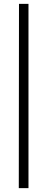

<svg xmlns="http://www.w3.org/2000/svg" viewBox="-20 -830 244 991"><path d="M77 141 78 -810H127V141Z"/></svg>

Font: Oswald ExtraLight
Style: Regular
Weight: 250
Designer: Vernon Adams
Foundry: Vernon Adams
Version: Version 4.100; ttfautohint (v1.8.1.43-b0c9)